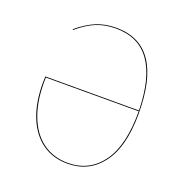

<svg xmlns="http://www.w3.org/2000/svg" viewBox="-126 -805 896 929"><g transform="rotate(20 322.5 -340.5)"><path d="M561 -335Q561 -166 495.5 -78.5Q430 9 319 9Q244 9 189 -30Q134 -69 104 -142.5Q74 -216 74 -317Q74 -338 75 -351H557Q550 -686 318 -686Q261 -686 215.5 -667Q170 -648 124 -608L121 -611Q168 -651 214.5 -670.5Q261 -690 318 -690Q561 -690 561 -335ZM557 -347H79Q75 -236 104 -156.5Q133 -77 188.5 -36Q244 5 319 5Q430 5 494 -83.5Q558 -172 557 -347Z"/></g></svg>

Font: FiraGO Four
Style: Regular
Weight: 100
Designer: bBox Type
Foundry: bBox Type GmbH
Version: Version 1.001